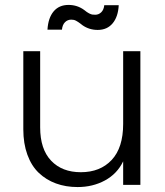

<svg xmlns="http://www.w3.org/2000/svg" viewBox="-20 -755 673 784"><path d="M482.9 -96.2Q458.5 -45.4 408.7 -18.3Q358.9 8.8 296.9 8.8Q248.5 8.8 208.5 -5.9Q168.5 -20.5 138.4 -49.1Q108.4 -77.6 91.8 -123.3Q75.2 -168.9 75.2 -227.1V-545.9H144V-234.9Q144 -146 188.7 -98.9Q233.4 -51.8 310.1 -51.8Q389.2 -51.8 436 -101.8Q482.9 -151.9 482.9 -249V-545.9H553.2V0H482.9ZM173.8 -633.8Q176.8 -682.1 199 -708.5Q221.2 -734.9 259.8 -734.9Q295.9 -734.9 324.2 -713.9Q335.4 -704.6 343.8 -700.4Q352.1 -696.3 356.4 -695.6Q360.8 -694.8 369.1 -694.8Q382.8 -694.8 393.3 -704.8Q403.8 -714.8 405.8 -733.9H464.8Q462.4 -686.5 439.9 -659.7Q417.5 -632.8 378.9 -632.8Q344.2 -632.8 316.9 -651.9Q315.4 -653.3 308.6 -658.4Q301.8 -663.6 299.3 -665Q296.9 -666.5 291.5 -669.7Q286.1 -672.9 281.2 -673.8Q276.4 -674.8 271 -674.8Q255.9 -674.8 245.4 -664.3Q234.9 -653.8 232.9 -633.8Z"/></svg>

Font: PoppinsZ Light
Style: Regular
Weight: 300
Designer: Ninad Kale (Devanagari), Jonny Pinhorn (Latin)
Foundry: Indian Type Foundry
Version: Version 3.002;FEAKit 1.0